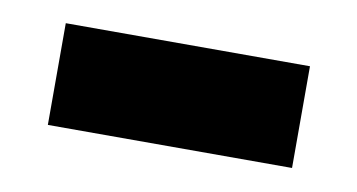

<svg xmlns="http://www.w3.org/2000/svg" viewBox="-32 -393 456 245"><g transform="rotate(10 196.5 -271.0)"><path d="M38.1 -336.9H354.5V-205.1H38.1Z"/></g></svg>

Font: Reddit Sans Fudge ExtraBold
Style: Regular
Weight: 800
Designer: Stephen Hutchings
Foundry: Reddit
Version: Version 1.011